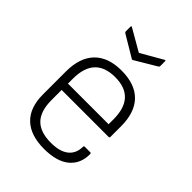

<svg xmlns="http://www.w3.org/2000/svg" viewBox="-198 -768 879 879"><g transform="rotate(45 241.5 -329.0)"><path d="M245 11Q157 11 111 -33Q65 -77 65 -162V-310Q65 -400 110.5 -447Q156 -494 242 -494Q330 -494 375.5 -447.5Q421 -401 421 -312V-243Q421 -237 415 -237H111V-172Q111 -100 144.5 -65.5Q178 -31 247 -31Q305 -31 334.5 -55Q364 -79 364 -122Q364 -128 370 -128H406Q410 -128 411 -123Q412 -60 369.5 -24.5Q327 11 245 11ZM111 -278H374V-310Q374 -452 243 -452Q111 -452 111 -310ZM237 -565 133 -627Q129 -630 129 -635V-665Q129 -671 135 -668L241 -607L347 -668Q353 -671 353 -665V-635Q353 -630 350 -627L246 -565Q241 -562 237 -565Z"/></g></svg>

Font: Sofia Sans Semi Condensed Light
Style: Regular
Weight: 300
Designer: Botio Nikoltchev, Ani Petrova
Foundry: lettersoup
Version: Version 4.100; ttfautohint (v1.8.4.7-5d5b)